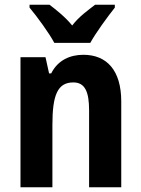

<svg xmlns="http://www.w3.org/2000/svg" viewBox="-20 -786 593 806"><path d="M208 -606H359C382 -648 431 -715 462 -754V-766H379C350 -743 313 -718 283 -679C253 -716 214 -746 188 -766H104V-754C136 -716 187 -646 208 -606ZM330 -556C275 -556 223 -534 195 -478H186L171 -546H66V0H200V-262C200 -388 222 -440 288 -440C337 -440 354 -400 354 -323V0H489V-360C489 -491 428 -556 330 -556Z"/></svg>

Font: Noto Sans Gujarati UI Condensed
Style: Bold
Weight: 700
Width: 3
Designer: Jelle Bosma - Monotype Design Team, Universal Thirst
Foundry: Monotype Imaging Inc.
Version: Version 2.106